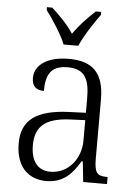

<svg xmlns="http://www.w3.org/2000/svg" viewBox="-55 -808 610 860"><g transform="rotate(5 250.5 -378.0)"><path d="M210 -606H276C295 -651 337 -715 365 -753V-766H341C302 -730 271 -698 243 -657C216 -698 184 -730 145 -766H121V-753C150 -715 192 -651 210 -606ZM185 10C267 10 304 -40 336 -92H341L351 0H458V-32H454C410 -32 398 -46 398 -111V-375C398 -493 348 -544 239 -544C142 -544 86 -503 86 -445C86 -408 105 -391 140 -391C140 -462 160 -506 237 -506C320 -506 336 -454 336 -372V-310L259 -307C116 -301 48 -254 48 -148C48 -40 107 10 185 10ZM200 -33C139 -33 112 -79 112 -145C112 -224 151 -269 269 -274L336 -277V-185C336 -103 280 -33 200 -33Z"/></g></svg>

Font: Noto Serif Bengali SemiCondensed Light
Style: Regular
Weight: 300
Width: 4
Designer: Juan Bruce, Universal Thirst, Indian Type Foundry and the Monotype Design Team.
Foundry: Monotype Imaging Inc.
Version: Version 2.003